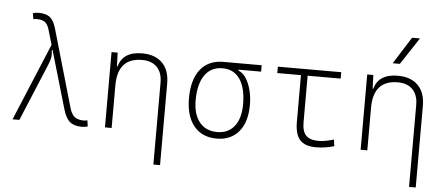

<svg xmlns="http://www.w3.org/2000/svg" viewBox="-61 -942 3051 1315"><g transform="rotate(5 1465.0 -285.0)"><path d="M521.5 9.8Q468.3 9.8 439 -14.6Q409.7 -39.1 392.6 -98.1L275.9 -497.1L271 -495.6Q274.9 -464.8 271.2 -443.6Q267.6 -422.4 256.3 -396L91.3 0H44.4L266.1 -531.7L235.8 -634.8Q225.6 -669.4 206.3 -683.8Q187 -698.2 149.9 -698.2Q138.2 -698.2 126.5 -695.8L119.6 -736.3Q139.6 -742.2 159.7 -742.2Q210.4 -742.2 237.5 -720.2Q264.6 -698.2 279.8 -644.5L433.1 -112.3Q445.8 -69.3 467.5 -51.8Q489.3 -34.2 531.2 -34.2Q540.5 -34.2 555.7 -37.6L561.5 3.9Q541.5 9.8 521.5 9.8Z M1032.2 224.6V-338.9Q1032.2 -407.7 995.6 -445.1Q959 -482.4 893.6 -482.4Q725.6 -482.4 725.6 -293V0H679.7V-517.6H721.7L725.1 -423.8H729.5Q757.8 -527.3 889.2 -527.3Q979.5 -527.3 1028.8 -477.5Q1078.1 -427.7 1078.1 -336.9V224.6Z M1447.8 9.8Q1347.7 9.8 1291.5 -58.6Q1235.4 -127 1235.4 -249Q1235.4 -377.4 1291 -447.5Q1346.7 -517.6 1447.8 -517.6H1711.9V-473.6H1557.1V-466.8Q1585.4 -457 1607.4 -424.6Q1629.4 -392.1 1642.3 -344.2Q1655.3 -296.4 1655.3 -239.3Q1655.3 -121.6 1600.3 -55.9Q1545.4 9.8 1447.8 9.8ZM1447.8 -35.2Q1523.4 -35.2 1565.9 -89.1Q1608.4 -143.1 1608.4 -239.3Q1608.4 -351.6 1566.7 -412.6Q1524.9 -473.6 1447.8 -473.6Q1368.2 -473.6 1325.2 -412.6Q1282.2 -351.6 1282.2 -239.3Q1282.2 -143.1 1325.9 -89.1Q1369.6 -35.2 1447.8 -35.2Z M2130.9 9.8Q2054.7 9.8 2020.3 -28.6Q1985.8 -66.9 1985.8 -152.3V-473.6H1823.2V-517.6H2258.8V-473.6H2031.7V-152.3Q2031.7 -90.8 2058.6 -63Q2085.4 -35.2 2145.5 -35.2Q2186 -35.2 2249 -53.7L2255.9 -8.8Q2195.3 9.8 2130.9 9.8Z M2790 224.6V-338.9Q2790 -407.7 2753.4 -445.1Q2716.8 -482.4 2651.4 -482.4Q2483.4 -482.4 2483.4 -293V0H2437.5V-517.6H2479.5L2482.9 -423.8H2487.3Q2515.6 -527.3 2647 -527.3Q2737.3 -527.3 2786.6 -477.5Q2835.9 -427.7 2835.9 -336.9V224.6ZM2604.5 -609.4 2721.7 -794.9H2775.9L2653.8 -609.4Z"/></g></svg>

Font: Cascadia Mono ExtraLight
Style: Regular
Weight: 200
Monospace: yes
Designer: Aaron Bell
Foundry: Saja Typeworks
Version: Version 2404.023; ttfautohint (v1.8.4)